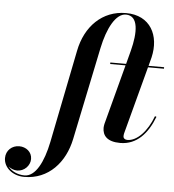

<svg xmlns="http://www.w3.org/2000/svg" viewBox="-256 -819 1029 1138"><g transform="rotate(5 258.0 -250.0)"><path d="M380 -460V-451H471.5L377 -94C375.5 -88 374 -76 374 -71C374 -26 400.5 10 480 10C578.5 10 642.5 -63 680.5 -163L671.5 -166C637.5 -74.5 578 -11.5 520.5 -11.5C505.5 -11.5 496 -20 496 -30.5C496 -35.5 496.5 -42.5 498 -48.5L605 -451H700V-460H607.5L621 -511.5C652 -643 593.5 -760 447.5 -760C307.5 -760 206.5 -660 177.5 -511.5L67 40C42.5 160.5 -3 251 -68.5 251C-110 251 -146.5 233 -166.5 206.5C-152.5 218 -134 226 -115 226C-72.5 226 -38 191 -38 151C-38 108.5 -74 81.5 -114 81.5C-157 81.5 -192.5 112.5 -192.5 158.5C-192.5 213 -140.5 260 -69.5 260C75.5 260 171 151.5 200 11.5L314.5 -540C339.5 -660.5 388 -751 447.5 -751C524 -751 523.5 -649.5 495 -540L474 -460Z"/></g></svg>

Font: Bodoni* 24pt
Style: Bold Italic
Weight: 700
Italic angle: -13°
Version: Version 2.3